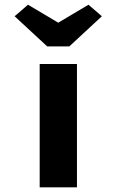

<svg xmlns="http://www.w3.org/2000/svg" viewBox="-20 -806 502 826"><path d="M150.7 0V-530.7H311.1V0ZM183 -606.4 42.9 -736.1 100.5 -785.7 245.6 -699.5H215.6L360.7 -785.7L418.2 -736.1L278.2 -606.4Z"/></svg>

Font: Lexend Mega
Style: Regular
Weight: 400
Designer: Bonnie Shaver-Troup, Thomas Jockin
Foundry: Lexend
Version: Version 1.007